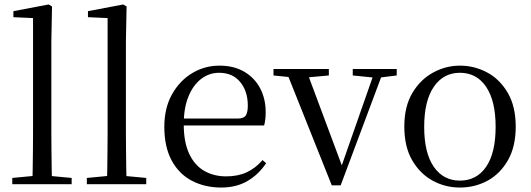

<svg xmlns="http://www.w3.org/2000/svg" viewBox="-20 -825 2379 860"><path d="M35 0V-28L151 -39H183L301 -28V0ZM125 0Q126 -31 126.5 -70.5Q127 -110 127.5 -151.5Q128 -193 128 -229V-744L40 -748V-775L198 -805L213 -796L210 -641V-229Q210 -193 210.5 -151.5Q211 -110 211.5 -70.5Q212 -31 213 0Z M369 0V-28L485 -39H517L635 -28V0ZM459 0Q460 -31 460.5 -70.5Q461 -110 461.5 -151.5Q462 -193 462 -229V-744L374 -748V-775L532 -805L547 -796L544 -641V-229Q544 -193 544.5 -151.5Q545 -110 545.5 -70.5Q546 -31 547 0Z M971 15Q898 15 840 -15Q782 -45 749 -106Q716 -167 716 -257Q716 -341 750.5 -402.5Q785 -464 841 -497.5Q897 -531 963 -531Q1028 -531 1074.5 -503.5Q1121 -476 1145.5 -429Q1170 -382 1170 -323Q1170 -287 1163 -263H755V-294H1045Q1072 -294 1081 -308Q1090 -322 1090 -352Q1090 -416 1056 -457.5Q1022 -499 961 -499Q917 -499 881 -471.5Q845 -444 824 -392.5Q803 -341 803 -269Q803 -188 827.5 -136Q852 -84 895 -59.5Q938 -35 993 -35Q1046 -35 1085.5 -53.5Q1125 -72 1156 -108L1172 -94Q1139 -44 1089 -14.5Q1039 15 971 15Z M1466 5 1258 -516H1350L1519 -63H1502L1508 -76L1662 -516H1701L1506 5ZM1205 -487V-516H1453V-487L1344 -477H1303ZM1560 -487V-516H1757V-487L1676 -477H1659Z M2040 15Q1974 15 1917.5 -16Q1861 -47 1826 -107.5Q1791 -168 1791 -258Q1791 -348 1827 -408.5Q1863 -469 1920 -500Q1977 -531 2040 -531Q2105 -531 2162 -500.5Q2219 -470 2254.5 -409Q2290 -348 2290 -258Q2290 -168 2255 -107Q2220 -46 2163.5 -15.5Q2107 15 2040 15ZM2040 -16Q2115 -16 2157.5 -78Q2200 -140 2200 -257Q2200 -373 2157.5 -436Q2115 -499 2040 -499Q1966 -499 1923 -436Q1880 -373 1880 -257Q1880 -140 1923 -78Q1966 -16 2040 -16Z"/></svg>

Font: Noto Serif TC
Style: Regular
Weight: 400
Designer: Ryoko NISHIZUKA  (kana & ideographs); Frank Grießhammer (Latin, Greek & Cyrillic); Wenlong ZHANG  (bopomofo); Sandoll Co
Foundry: Adobe
Version: Version 2.003-H1;hotconv 1.1.1;makeotfexe 2.6.0